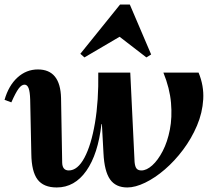

<svg xmlns="http://www.w3.org/2000/svg" viewBox="-23 -812 938 846"><path d="M227 14Q169 14 142.5 -21Q116 -56 115 -134L110 -373Q109 -408 103 -423.5Q97 -439 85 -439Q72 -439 59 -421.5Q46 -404 27 -361L-3 -372Q15 -435 54 -470.5Q93 -506 144 -506Q243 -506 246 -380L251 -95Q252 -61 280 -61Q319 -61 349 -117Q379 -173 395.5 -270.5Q412 -368 410 -492H551L570 -98Q572 -77 579 -69Q586 -61 600 -61Q623 -61 648 -83.5Q673 -106 694 -146.5Q715 -187 725.5 -241Q736 -295 730.5 -359Q725 -423 697 -492H852Q876 -434 872.5 -374.5Q869 -315 845 -258.5Q821 -202 784 -152.5Q747 -103 703.5 -65.5Q660 -28 616.5 -7Q573 14 538 14Q487 14 462 -21.5Q437 -57 433 -136L426 -265H424Q409 -133 357.5 -59.5Q306 14 227 14ZM349 -559 331 -575 506 -792H549L643 -572L622 -559L504 -650Z"/></svg>

Font: Platypi SemiBold
Style: Italic
Weight: 600
Italic angle: -13°
Designer: David Sargent
Foundry: Bolt Cutter Type
Version: Version 1.200; ttfautohint (v1.8.4.7-5d5b)